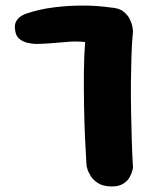

<svg xmlns="http://www.w3.org/2000/svg" viewBox="-20 -675 530 690"><path d="M377 -5Q349 -6 332 -17Q315 -28 306 -42.5Q297 -57 294 -68Q291 -79 291 -79Q288 -125 285.5 -181Q283 -237 282 -297.5Q281 -358 281.5 -416.5Q282 -475 286 -524Q255 -527 228.5 -525Q202 -523 174.5 -520.5Q147 -518 113 -517Q113 -517 102.5 -517.5Q92 -518 77.5 -521.5Q63 -525 50.5 -534.5Q38 -544 35 -563Q31 -583 36.5 -595Q42 -607 51.5 -614Q61 -621 69 -624Q77 -627 77 -627Q122 -642 173.5 -648.5Q225 -655 277.5 -655Q330 -655 378 -648Q409 -646 425 -632.5Q441 -619 448 -603Q455 -587 456.5 -575Q458 -563 458 -563Q454 -523 452.5 -476Q451 -429 450.5 -379Q450 -329 451 -277Q452 -225 453.5 -173Q455 -121 458 -72Q458 -72 455.5 -61.5Q453 -51 445.5 -37.5Q438 -24 421.5 -14Q405 -4 377 -5Z"/></svg>

Font: Sour Gummy Black ExtraBold
Style: Regular
Weight: 800
Version: Version 1.000